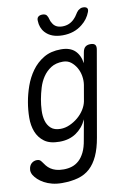

<svg xmlns="http://www.w3.org/2000/svg" viewBox="-111 -853 818 1153"><g transform="rotate(-10 298.0 -276.5)"><path d="M367 -122Q355 -96 338.5 -76.5Q322 -57 301 -43Q280 -29 255 -22Q230 -15 200 -15Q141 -15 108 -39.5Q75 -64 60 -102.5Q45 -141 45.5 -188.5Q46 -236 54 -282Q62 -329 79 -377.5Q96 -426 125.5 -467Q155 -508 198.5 -534Q242 -560 304 -560Q359 -560 388.5 -532Q418 -504 425 -454L437 -520Q441 -541 452.5 -550.5Q464 -560 484 -560Q504 -560 512 -550.5Q520 -541 516 -520L425 0Q414 64 393.5 108.5Q373 153 343 180.5Q313 208 270.5 220Q228 232 172 232Q139 232 112 225Q85 218 64 206.5Q43 195 28 181Q13 167 4 152Q-1 143 -3 133.5Q-5 124 -3 115Q-2 106 2 97.5Q6 89 12.5 83Q19 77 27.5 73.5Q36 70 46 70Q56 70 62.5 73.5Q69 77 75 86Q83 98 93 110.5Q103 123 117 132.5Q131 142 150 147.5Q169 153 196 153Q223 153 246.5 145.5Q270 138 289.5 120.5Q309 103 323.5 73.5Q338 44 345 0ZM220 -90Q248 -90 276 -102.5Q304 -115 327 -134.5Q350 -154 365.5 -178.5Q381 -203 386 -228L403 -326Q407 -351 402.5 -379Q398 -407 384.5 -430.5Q371 -454 351 -469.5Q331 -485 303 -485Q259 -485 229.5 -466Q200 -447 180.5 -418Q161 -389 150.5 -354Q140 -319 134 -286Q128 -253 126.5 -218.5Q125 -184 133 -155.5Q141 -127 161.5 -108.5Q182 -90 220 -90ZM197 -753Q196 -769 205 -777Q214 -785 231 -785Q240 -785 247 -782Q254 -779 257 -774Q264 -764 267 -750.5Q270 -737 278 -725Q295 -694 338 -694Q381 -694 411 -725Q423 -737 430.5 -750Q438 -763 448 -773Q455 -778 461.5 -781.5Q468 -785 478 -785Q495 -785 502 -777Q509 -769 503 -753Q487 -710 450 -681Q401 -641 330 -641Q260 -641 224 -681Q198 -710 197 -753Z"/></g></svg>

Font: Maple Mono Light
Style: Italic
Weight: 300
Italic angle: -10°
Monospace: yes
Designer: subframe7536
Version: Version 7.000